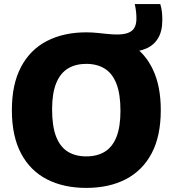

<svg xmlns="http://www.w3.org/2000/svg" viewBox="-20 -908 843 938"><path d="M401.5 10Q291 10 209.2 -32Q127.5 -74 82.8 -158.5Q38 -243 38 -370Q38 -497 83 -581.5Q128 -666 209.8 -708Q291.5 -750 401.5 -750Q429.5 -750 455.5 -747.2Q481.5 -744.5 506.2 -742Q531 -739.5 554.5 -739.5Q600 -739.5 623.2 -757Q646.5 -774.5 646.5 -818Q646.5 -833.5 644.8 -850Q643 -866.5 638.5 -888H763Q769.5 -867.5 771.2 -848.5Q773 -829.5 773 -810Q773 -755.5 752.2 -721.2Q731.5 -687 694 -670.8Q656.5 -654.5 606.5 -654.5L620 -691.5Q689.5 -648 727.5 -567.2Q765.5 -486.5 765.5 -370Q765.5 -243 720.8 -158.8Q676 -74.5 594.2 -32.2Q512.5 10 401.5 10ZM401.5 -144Q455 -144 492.2 -167Q529.5 -190 549 -239Q568.5 -288 568.5 -366.5Q568.5 -448.5 548.8 -499Q529 -549.5 491.5 -572.8Q454 -596 401.5 -596Q349 -596 311.8 -573.2Q274.5 -550.5 254.5 -501.5Q234.5 -452.5 234.5 -373.5Q234.5 -291 254.2 -240.5Q274 -190 311.2 -167Q348.5 -144 401.5 -144Z"/></svg>

Font: Encode Sans Condensed Thin ExtraBold
Style: Regular
Weight: 800
Version: Version 3.002